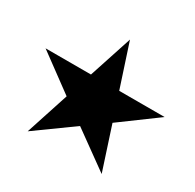

<svg xmlns="http://www.w3.org/2000/svg" viewBox="-168 -995 1037 1023"><g transform="rotate(30 350.0 -483.0)"><path d="M-15.6 -565.9H263.7L350.6 -831.1L437.5 -565.9H716.8L491.7 -400.4L578.1 -135.3L350.6 -299.3L123 -135.3L209.5 -400.4Z"/></g></svg>

Font: Vazir Black WOL-UI
Style: Black-WOL-UI
Weight: 900
Designer: Saber Rastikerdar
Foundry: Saber Rastikerdar
Version: Version 30.0.0